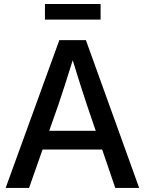

<svg xmlns="http://www.w3.org/2000/svg" viewBox="-20 -925 713 945"><path d="M7.8 0 272 -727.5H402.8L665 0H547.4L482.9 -189H189.5L123 0ZM222.2 -281.2H451.2L407.2 -410.2Q392.6 -455.1 376 -506.3Q359.4 -557.6 337.9 -628.4Q315.9 -557.6 299.3 -506.3Q282.7 -455.1 267.6 -410.2ZM475.1 -905.3V-828.6H201.2V-905.3Z"/></svg>

Font: Inter Display Medium
Style: Regular
Weight: 500
Designer: Rasmus Andersson
Foundry: rsms
Version: Version 4.001;git-9221beed3